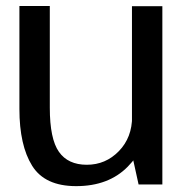

<svg xmlns="http://www.w3.org/2000/svg" viewBox="-20 -613 624 638"><path d="M440.5 0H519.5V-592.5H418.5V-100ZM145.5 -593H44.5V-251Q44.5 -130 86.8 -62.2Q129 5.5 233 5.5Q341 5.5 404.5 -59.2Q468 -124 468 -196.5L419 -226Q419 -156 375 -110.8Q331 -65.5 268.5 -65.5Q206 -65.5 175.8 -108.5Q145.5 -151.5 145.5 -255Z"/></svg>

Font: Anybody UltraCondensed Thin
Style: Regular
Weight: 400
Version: Version 1.111